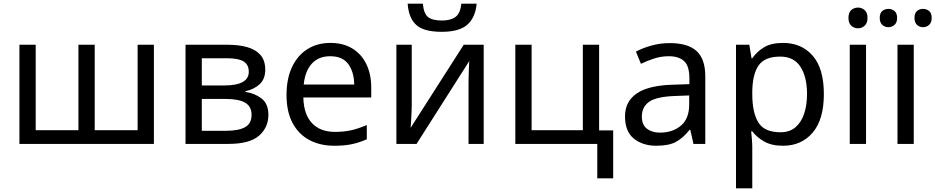

<svg xmlns="http://www.w3.org/2000/svg" viewBox="-20 -778 5057 1038"><path d="M812 -536V0H85V-536H173V-74H404V-536H492V-74H724V-536Z M1414 -401Q1414 -351 1384 -323Q1354 -295 1307 -285V-281Q1357 -274 1394 -245.5Q1431 -217 1431 -157Q1431 -89 1380.5 -44.5Q1330 0 1214 0H983V-536H1213Q1270 -536 1315.5 -523.5Q1361 -511 1387.5 -481.5Q1414 -452 1414 -401ZM1325 -390Q1325 -428 1297.5 -445.5Q1270 -463 1208 -463H1071V-316H1192Q1325 -316 1325 -390ZM1340 -157Q1340 -203 1305 -223Q1270 -243 1202 -243H1071V-71H1204Q1270 -71 1305 -90.5Q1340 -110 1340 -157Z M1766 -546Q1835 -546 1884.5 -516Q1934 -486 1960.5 -431.5Q1987 -377 1987 -304V-251H1620Q1622 -160 1666.5 -112.5Q1711 -65 1791 -65Q1842 -65 1881.5 -74.5Q1921 -84 1963 -102V-25Q1922 -7 1882 1.5Q1842 10 1787 10Q1711 10 1652.5 -21Q1594 -52 1561.5 -113.5Q1529 -175 1529 -264Q1529 -352 1558.5 -415Q1588 -478 1641.5 -512Q1695 -546 1766 -546ZM1765 -474Q1702 -474 1665.5 -433.5Q1629 -393 1622 -321H1895Q1894 -389 1863 -431.5Q1832 -474 1765 -474Z M2557 -758Q2550 -683 2506.5 -644.5Q2463 -606 2368 -606Q2270 -606 2229.5 -644Q2189 -682 2184 -758H2266Q2271 -704 2294.5 -685.5Q2318 -667 2370 -667Q2416 -667 2442.5 -686.5Q2469 -706 2474 -758ZM2206 -209Q2206 -197 2205 -173Q2204 -149 2202.5 -125Q2201 -101 2200 -87L2487 -536H2595V0H2513V-316Q2513 -332 2513.5 -358Q2514 -384 2515 -409.5Q2516 -435 2517 -448L2232 0H2123V-536H2206Z M3295 186H3209V0H2766V-536H2854V-74H3131V-536H3219V-73H3295Z M3601 -545Q3699 -545 3746 -502Q3793 -459 3793 -365V0H3729L3712 -76H3708Q3673 -32 3634.5 -11Q3596 10 3528 10Q3455 10 3407 -28.5Q3359 -67 3359 -149Q3359 -229 3422 -272.5Q3485 -316 3616 -320L3707 -323V-355Q3707 -422 3678 -448Q3649 -474 3596 -474Q3554 -474 3516 -461.5Q3478 -449 3445 -433L3418 -499Q3453 -518 3501 -531.5Q3549 -545 3601 -545ZM3627 -259Q3527 -255 3488.5 -227Q3450 -199 3450 -148Q3450 -103 3477.5 -82Q3505 -61 3548 -61Q3616 -61 3661 -98.5Q3706 -136 3706 -214V-262Z M4214 -546Q4313 -546 4373.5 -477Q4434 -408 4434 -269Q4434 -132 4373.5 -61Q4313 10 4213 10Q4151 10 4110.5 -13.5Q4070 -37 4047 -68H4041Q4043 -51 4045 -25Q4047 1 4047 20V240H3959V-536H4031L4043 -463H4047Q4071 -498 4110 -522Q4149 -546 4214 -546ZM4198 -472Q4116 -472 4082.5 -426Q4049 -380 4047 -286V-269Q4047 -170 4079.5 -116.5Q4112 -63 4200 -63Q4249 -63 4280.5 -90Q4312 -117 4327.5 -163.5Q4343 -210 4343 -270Q4343 -362 4307.5 -417Q4272 -472 4198 -472Z M4619 -737Q4639 -737 4654.5 -723.5Q4670 -710 4670 -681Q4670 -653 4654.5 -639Q4639 -625 4619 -625Q4597 -625 4582 -639Q4567 -653 4567 -681Q4567 -710 4582 -723.5Q4597 -737 4619 -737ZM4662 -536V0H4574V-536Z M4920 0H4832V-536H4920ZM4736 -681Q4736 -707 4750 -718.5Q4764 -730 4783 -730Q4802 -730 4816 -718.5Q4830 -707 4830 -681Q4830 -656 4816 -643.5Q4802 -631 4783 -631Q4764 -631 4750 -643.5Q4736 -656 4736 -681ZM4924 -681Q4924 -707 4937.5 -718.5Q4951 -730 4970 -730Q4989 -730 5003 -718.5Q5017 -707 5017 -681Q5017 -656 5003 -643.5Q4989 -631 4970 -631Q4951 -631 4937.5 -643.5Q4924 -656 4924 -681Z"/></svg>

Font: Go Noto Current
Style: Regular
Weight: 400
Designer: Monotype Design Team
Foundry: Monotype Imaging Inc.
Version: Version 2.007; ttfautohint (v1.8) -l 8 -r 50 -G 200 -x 14 -D